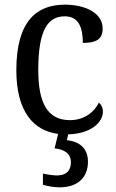

<svg xmlns="http://www.w3.org/2000/svg" viewBox="-20 -566 497 823"><path d="M235 237C311 237 357 197 357 127C357 73 325 41 267 35L272 10C374 7 421 -44 421 -87C421 -105 414 -118 404 -126C383 -84 340 -51 280 -51C184 -51 144 -124 144 -266C144 -445 189 -496 258 -496C319 -496 335 -445 335 -382C393 -382 420 -398 420 -444C420 -512 343 -546 258 -546C140 -546 50 -479 50 -265C50 -88 123 -6 229 8L214 70C254 74 284 91 284 130C284 167 262 186 225 186C209 186 186 183 164 178V226C186 233 216 237 235 237Z"/></svg>

Font: Noto Serif Lao SemiCondensed
Style: Regular
Weight: 400
Width: 4
Designer: Monotype Design Team
Foundry: Monotype Imaging Inc.
Version: Version 2.003